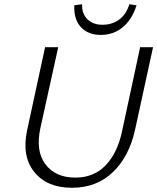

<svg xmlns="http://www.w3.org/2000/svg" viewBox="-20 -881 743 907"><path d="M625 -856 591 -861Q577 -814 543.5 -789Q510 -764 464 -764Q419 -764 392.5 -790.5Q366 -817 368 -861L331 -856Q328 -790 362 -753Q396 -716 456 -716Q516 -716 560 -752.5Q604 -789 625 -856ZM320 6Q202 6 142 -68.5Q82 -143 108 -265L193 -658H255L171 -277Q147 -168 194.5 -105Q242 -42 336 -42Q423 -42 478.5 -99.5Q534 -157 556 -258L642 -658H703L618 -268Q590 -141 513 -67.5Q436 6 320 6Z"/></svg>

Font: EauTest Semilight
Style: Italic
Weight: 300
Italic angle: -12°
Designer: Christian Thalmann (Catharsis Fonts)
Version: Version 0.001;PS 000.001;hotconv 1.0.88;makeotf.lib2.5.64775